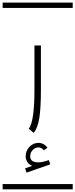

<svg xmlns="http://www.w3.org/2000/svg" viewBox="-20 -990 570 1453"><path d="M235.4 15.1 197.3 -15.1Q240.7 -69.8 240.7 -309.6V-646H289.6V-309.6Q289.6 -174.3 277.8 -98.6Q266.1 -22.9 235.4 15.1ZM0 402.8H530.3V442.9H0ZM0 -970.2H530.3V-930.2H0ZM338.9 127.9 311.5 147.5Q295.9 125.5 270 125.5Q247.1 125.5 227.8 145.3Q208.5 165 208.5 192.9Q208.5 238.8 271.5 238.8Q298.8 238.8 349.6 221.7L360.4 253.9L180.7 316.4L169.9 284.2L224.1 265.1Q199.7 255.9 187 236.1Q174.3 216.3 174.3 192.9Q174.3 150.9 203.1 121.1Q231.9 91.3 270 91.3Q312.5 91.3 338.9 127.9Z"/></svg>

Font: AzarMehrMSRS1
Style: Regular
Weight: 1
Designer: Amin Abedi
Version: Version 1.00